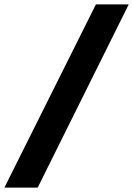

<svg xmlns="http://www.w3.org/2000/svg" viewBox="-61 -767 604 871"><path d="M-41 84 374 -747H523L110 84Z"/></svg>

Font: Figtree ExtraBold
Style: Italic
Weight: 800
Italic angle: -9.5°
Foundry: Erik Kennedy
Version: Version 2.001;gftools[0.9.30]